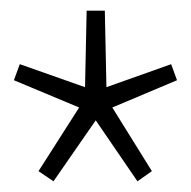

<svg xmlns="http://www.w3.org/2000/svg" viewBox="-20 -703 357 359"><path d="M80 -364 52 -383 128 -502 6 -553 17 -583 139 -540 142 -683H176L179 -540L300 -583L311 -553L190 -502L264 -383L237 -364L159 -478Z"/></svg>

Font: Georama Light
Style: Regular
Weight: 300
Designer: Jean-Baptiste Levee
Foundry: Production Type
Version: Version 1.000